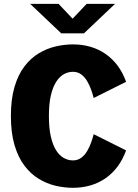

<svg xmlns="http://www.w3.org/2000/svg" viewBox="-20 -928 690 960"><path d="M344.5 11Q302 11 258 0.8Q214 -9.5 174 -33.8Q134 -58 102.5 -99.2Q71 -140.5 52.8 -201.8Q34.5 -263 34.5 -348Q34.5 -433 52.8 -494.2Q71 -555.5 102.5 -596.5Q134 -637.5 174 -661.5Q214 -685.5 258 -695.8Q302 -706 344.5 -706Q391.5 -706 432.5 -694Q473.5 -682 507.8 -658.2Q542 -634.5 568 -599.8Q594 -565 610.5 -519L448.5 -438Q443.5 -457.5 435.5 -480Q427.5 -502.5 415.5 -522.8Q403.5 -543 386 -556Q368.5 -569 344.5 -569Q321 -569 299.2 -557Q277.5 -545 260.8 -518.8Q244 -492.5 234.2 -450.5Q224.5 -408.5 224.5 -348Q224.5 -287.5 234.2 -245Q244 -202.5 260.8 -176.2Q277.5 -150 299.2 -138Q321 -126 344.5 -126Q368.5 -126 386 -139Q403.5 -152 415.5 -172.2Q427.5 -192.5 435.5 -215Q443.5 -237.5 448.5 -257L610.5 -176Q594 -130.5 568 -95.5Q542 -60.5 507.8 -36.8Q473.5 -13 432.5 -1Q391.5 11 344.5 11ZM131 -908.5H273L343 -834.5L413 -908.5H555L400 -761.5H286Z"/></svg>

Font: Trispace Thin ExtraBold
Style: Regular
Weight: 800
Version: Version 1.210